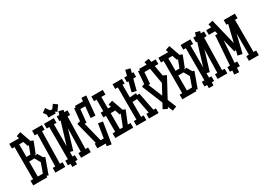

<svg xmlns="http://www.w3.org/2000/svg" viewBox="-9 -2070 4406 3204"><g transform="rotate(-30 2193.5 -468.0)"><path d="M69.8 -35.2V-765.1H160.2V-35.2ZM20 -89.8H292V0H20ZM20 -799.8H271V-710H20ZM112.8 -467.8 306.2 -470.2V-379.9L112.8 -377.9ZM232.9 -460 315.9 -679.2 400.9 -647 315.9 -429.2ZM192.9 -850.1 276.9 -877.9 358.9 -643.1 272.9 -612.8ZM259.8 -384.8 337.9 -426.8 415 -296.9 335 -252ZM243.2 -46.9 348.1 -342.8 433.1 -311 326.2 -16.1Z M495.6 -40 510.7 -769 600.6 -767.1 585.9 -38.1ZM460 -799.8H649.9V-710H460ZM447.8 -89.8H637.7V0H447.8Z M739.3 60.1V-765.1H829.6V60.1ZM987.3 -40 1003.4 -758.8 1093.3 -756.8 1077.6 -38.1ZM689.5 -89.8H874.5V0H689.5ZM689.5 -799.8H879.4V-710H689.5ZM934.6 -799.8H1141.6V-710H934.6ZM942.4 -89.8H1129.4V0H942.4ZM885.3 -163.1 799.3 -186 1003.4 -861.8 1090.3 -838.9ZM947.3 -942.9V-853H806.6V-942.9ZM984.4 -1016.1 1056.6 -962.9 983.4 -860.8 910.6 -913.1ZM836.4 -1020 909.7 -918 836.4 -866.2 764.6 -966.8Z M1447.3 -863.8 1537.1 -857.9 1502 -488.8 1412.1 -495.1ZM1294.9 -28.8 1170.9 -521 1257.3 -543.9 1380.4 -51.8ZM1286.1 -799.8H1465.3V-710H1286.1ZM1225.1 -467.8 1255.4 -773.9 1344.2 -766.1 1313 -460ZM1257.3 -90.8 1478 -89.8V0L1256.3 -1ZM1409.2 46.9 1474.1 -356.9 1562 -341.8 1497.1 61Z M1651.9 -35.2V-765.1H1742.2V-35.2ZM1602.1 -89.8H1947.3V0H1602.1ZM1602.1 -799.8H1822.3V-710H1602.1ZM1788.1 -63 1906.2 -360.8 1991.2 -329.1 1871.1 -32.2ZM1783.2 -538.1 1867.2 -565.9 1949.2 -331.1 1862.8 -300.8ZM1602.1 -487.8H1860.8V-397.9H1602.1Z M2060.5 -35.2V-765.1H2150.9V-35.2ZM2010.7 -89.8H2200.7V0H2010.7ZM2010.7 -799.8H2190.9V-710H2010.7ZM2100.6 -461.9 2273.9 -476.1 2279.8 -386.2 2106.9 -372.1ZM2217.8 -522.9 2314.9 -902.8 2402.8 -879.9 2303.7 -501ZM2231.9 -426.8 2319.8 -442.9 2396.5 -47.9 2307.6 -30.8ZM2252 -89.8H2435.5V0H2252ZM2235.8 -799.8H2412.6V-710H2235.8Z M2734.4 -407.2 2656.7 -853 2745.6 -866.2 2823.7 -419.9ZM2661.6 84 2415.5 -519 2499.5 -549.8 2745.6 53.2ZM2605.5 18.1 2525.4 -21 2793.5 -517.1 2873.5 -478ZM2523.4 -799.8H2841.3V-710H2523.4ZM2466.3 -497.1 2487.3 -775.9 2576.7 -769 2555.7 -488.8Z M2942.9 -35.2V-765.1H3033.2V-35.2ZM2893.1 -89.8H3165V0H2893.1ZM2893.1 -799.8H3144V-710H2893.1ZM2985.8 -467.8 3179.2 -470.2V-379.9L2985.8 -377.9ZM3106 -460 3189 -679.2 3273.9 -647 3189 -429.2ZM3065.9 -850.1 3149.9 -877.9 3231.9 -643.1 3146 -612.8ZM3132.8 -384.8 3210.9 -426.8 3288.1 -296.9 3208 -252ZM3116.2 -46.9 3221.2 -342.8 3306.2 -311 3199.2 -16.1Z M3370.6 60.1V-765.1H3460.9V60.1ZM3618.7 -40 3634.8 -758.8 3724.6 -756.8 3709 -38.1ZM3320.8 -89.8H3505.9V0H3320.8ZM3320.8 -799.8H3510.7V-710H3320.8ZM3565.9 -799.8H3772.9V-710H3565.9ZM3573.7 -89.8H3760.7V0H3573.7ZM3516.6 -163.1 3430.7 -186 3634.8 -861.8 3721.7 -838.9Z M4317.4 -38.1H4227.5V-731.9H4317.4ZM3993.7 -647.9 3940.4 82 3850.6 76.2 3903.3 -653.8ZM4045.4 -257.8 3896.5 -865.2 3984.4 -883.8 4132.3 -276.9ZM4367.7 -89.8V0H4177.2V-89.8ZM4002.4 0H3812.5V-89.8H4002.4ZM3985.4 -710H3814.5V-799.8H3985.4ZM4142.6 -151.9 4055.7 -170.9 4203.6 -785.2 4291.5 -766.1ZM4367.7 -710H4152.3V-799.8H4367.7Z"/></g></svg>

Font: Opir
Style: Regular
Weight: 400
Designer: Maksym Kobuzan
Version: Version 1.000;FEAKit 1.0